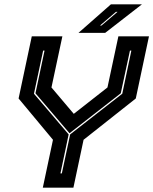

<svg xmlns="http://www.w3.org/2000/svg" viewBox="-20 -868 709 888"><path d="M178 0 225 -221.5 66 -412.5 127 -700H268.5L218 -463.5L325 -337H315.5L477 -463.5L527.5 -700H669L608 -412.5L366.5 -221.5L319.5 0ZM259.5 -66H266L304.5 -246.5L545.5 -434.5L587.5 -634H581L538.5 -436.5L302.5 -252.5H301L144 -436.5L186 -634H179.5L137 -434.5L297.5 -246.5ZM343 -716 493 -848H636.5L466.5 -716ZM442.5 -750H449.5L523.5 -813H516Z"/></svg>

Font: Tourney Thin ExtraBold
Style: Italic
Weight: 800
Italic angle: -12°
Version: Version 1.015